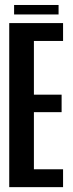

<svg xmlns="http://www.w3.org/2000/svg" viewBox="-20 -770 300 790"><path d="M18 0H239.5V-73.5H119.5V-308.5H233.5V-380.5H119.5V-601.5H239.5V-675H18ZM38 -710.5H221V-749.5H38Z"/></svg>

Font: Anybody ExtraCondensed Medium
Style: Regular
Weight: 500
Width: 2
Version: Version 1.113;gftools[0.9.25]